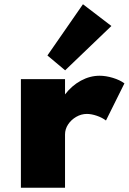

<svg xmlns="http://www.w3.org/2000/svg" viewBox="-20 -885 606 905"><path d="M78.5 0H286.5V-251Q286.5 -276.5 301 -298.5Q315.5 -320.5 339.2 -334.2Q363 -348 389.5 -348Q410.5 -348 435.8 -339.5Q461 -331 479.5 -317L566.5 -492Q545 -508 512 -518Q479 -528 449.5 -528Q404 -528 361.2 -504.8Q318.5 -481.5 286.5 -440V-512H78.5ZM287 -553.5 505 -762.5 371 -865 203.5 -623.5Z"/></svg>

Font: Spartan Black
Style: Regular
Weight: 900
Designer: Matt Bailey, Mirko Velimirovic
Foundry: Matt Bailey
Version: Version 1.003; ttfautohint (v1.8.3)